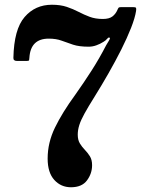

<svg xmlns="http://www.w3.org/2000/svg" viewBox="-20 -780 603 810"><path d="M36.5 -536Q39 -656.5 83.8 -708.2Q128.5 -760 199 -760Q235 -760 261.8 -751Q288.5 -742 311.5 -730Q334.5 -718 358.5 -709Q382.5 -700 414 -700Q440.5 -700 454.2 -710.5Q468 -721 475.5 -738.5Q478 -744.5 480.2 -747.2Q482.5 -750 491.5 -750H541Q552 -750 553.8 -746.8Q555.5 -743.5 554 -733.5Q549.5 -704.5 533 -662.5Q516.5 -620.5 491.8 -571.2Q467 -522 437.8 -470.8Q408.5 -419.5 379.5 -373Q352.5 -330 336.8 -301.5Q321 -273 314.5 -252.2Q308 -231.5 308 -212Q308 -189.5 317 -174.8Q326 -160 338 -147.8Q350 -135.5 359.2 -120.8Q368.5 -106 368.5 -83Q368.5 -48 347 -19Q325.5 10 279.5 10Q237 10 209 -21Q181 -52 181 -111Q181 -178 211.8 -241.5Q242.5 -305 298 -381Q333.5 -431 366.5 -482.5Q399.5 -534 427.5 -588.5Q434 -600.5 439.8 -609Q445.5 -617.5 443 -620.5Q439 -624.5 432.2 -616.5Q425.5 -608.5 416.5 -603.5Q402.5 -594.5 386.5 -588.8Q370.5 -583 354 -583Q314 -583 288.2 -591.5Q262.5 -600 239.8 -608.5Q217 -617 185.5 -617Q109 -617 104 -536.5Q103.5 -529.5 102.8 -526.2Q102 -523 94 -523H51Q36 -523 36.5 -536Z"/></svg>

Font: Besley
Style: Bold
Weight: 700
Designer: Owen Earl
Foundry: indestructible type*
Version: Version 2.001; ttfautohint (v1.8.3)